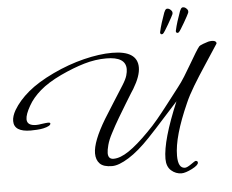

<svg xmlns="http://www.w3.org/2000/svg" viewBox="-81 -777 1103 912"><g transform="rotate(-5 470.5 -320.5)"><path d="M749 72Q721 72 699.5 53Q678 34 678 -3Q678 -91 754 -271Q717 -231 681 -190.5Q645 -150 606 -109Q551 -51 503 -21Q455 9 423 9Q382 9 364.5 -9Q347 -27 347 -58Q347 -114 409 -217Q431 -253 455.5 -291Q480 -329 505 -369Q522 -396 527 -413.5Q532 -431 532 -444Q532 -503 439 -503Q387 -503 334 -487.5Q281 -472 219 -443Q156 -413 118 -380Q80 -347 60 -311Q37 -271 37 -248Q37 -217 81 -217Q91 -217 109 -220Q130 -223 138 -223Q148 -223 148 -218Q148 -206 113 -198Q100 -195 81.5 -194Q63 -193 53 -193Q-27 -193 -27 -245Q-27 -268 -11 -296Q15 -340 62 -379.5Q109 -419 185 -455Q259 -490 333.5 -508.5Q408 -527 469 -527Q590 -527 590 -447Q590 -406 555 -348Q554 -347 542.5 -328.5Q531 -310 513 -280.5Q495 -251 474.5 -216.5Q454 -182 436 -147Q420 -117 413.5 -92.5Q407 -68 407 -54Q407 -25 433 -25Q465 -25 506.5 -53Q548 -81 603 -137Q631 -165 655 -194Q679 -223 706 -258Q733 -293 767 -337Q783 -357 800.5 -385Q818 -413 834.5 -441.5Q851 -470 864.5 -492Q878 -514 885 -522Q889 -526 903.5 -531.5Q918 -537 929 -540Q934 -541 937.5 -541.5Q941 -542 945 -542Q959 -542 964 -537Q969 -532 967 -527Q936 -479 903.5 -430Q871 -381 844.5 -337Q818 -293 803 -258Q769 -182 751.5 -120.5Q734 -59 734 -13Q734 47 767 47Q777 47 797 33Q817 19 819 19Q830 19 830 28Q830 40 799 56Q767 72 749 72ZM793 -596Q785 -592 782 -597Q780 -598 780 -603V-604Q785 -627 792 -649Q799 -671 808 -696Q810 -701 813 -706Q816 -711 819 -712Q820 -713 824 -713Q834 -713 843 -702Q849 -695 846 -685Q845 -682 838 -669Q831 -656 821.5 -639.5Q812 -623 804 -610.5Q796 -598 793 -596ZM718 -596Q710 -592 707 -597Q705 -598 705 -603V-604Q710 -627 717 -649Q724 -671 733 -696Q735 -701 738 -706Q741 -711 744 -712Q745 -713 749 -713Q759 -713 768 -702Q774 -695 771 -685Q770 -682 763 -669Q756 -656 746.5 -639.5Q737 -623 729 -610.5Q721 -598 718 -596Z"/></g></svg>

Font: Corinthia
Style: Bold
Weight: 700
Designer: Robert E. Leuschke
Foundry: Robert E. Leuschke
Version: Version 1.013; ttfautohint (v1.8.3)